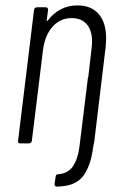

<svg xmlns="http://www.w3.org/2000/svg" viewBox="-20 -531 446 711"><path d="M329 -6 328 0 327 2 325 14Q316 84 287.5 121.5Q259 159 191 160Q182 160 182 150L186 124Q186 114 197 114Q232 111 250 85Q268 59 274 14L305 -238V-242Q307 -244 307 -247L319 -350Q321 -368 321 -376Q321 -418 301.5 -441Q282 -464 245 -464Q203 -464 174.5 -432Q146 -400 139 -344L98 -10Q96 0 87 0H55Q45 0 47 -10L106 -494Q108 -504 117 -504H149Q158 -504 158 -494L153 -456Q152 -453 153.5 -453Q155 -453 157 -455Q200 -511 267 -511Q318 -511 345.5 -479Q373 -447 373 -389Q373 -379 371 -355Z"/></svg>

Font: Barlow Condensed Light
Style: Italic
Weight: 300
Width: 3
Italic angle: -7°
Designer: Jeremy Tribby
Foundry: Tribby Type
Version: Version 1.408